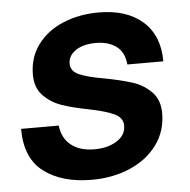

<svg xmlns="http://www.w3.org/2000/svg" viewBox="-46 -619 668 675"><g transform="rotate(-5 288.0 -281.0)"><path d="M19 -189H152Q157 -144 188 -119.5Q219 -95 270 -95Q317 -95 349 -115Q381 -135 381 -169Q381 -197 351 -211Q321 -225 261 -237Q204 -248 167 -261Q130 -274 103.5 -301.5Q77 -329 77 -375Q77 -436 110.5 -481Q144 -526 201 -549.5Q258 -573 326 -573Q425 -573 481.5 -523Q538 -473 538 -382H411Q407 -426 379 -446.5Q351 -467 307 -467Q263 -467 236 -449Q209 -431 209 -402Q209 -376 238.5 -363Q268 -350 327 -340Q385 -329 424 -316.5Q463 -304 490.5 -276Q518 -248 518 -201Q518 -137 482.5 -89Q447 -41 386.5 -15Q326 11 252 11Q147 11 83 -37Q19 -85 19 -189Z"/></g></svg>

Font: Open Sauce One
Style: Bold Italic
Weight: 700
Italic angle: -10°
Designer: Alfredo Marco Pradil
Foundry: Creative Sauce Fz LLC
Version: Version 1.477